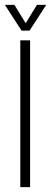

<svg xmlns="http://www.w3.org/2000/svg" viewBox="-21 -765 209 785"><path d="M62 0V-600H102V0ZM67 -640 -1 -745H38L84 -670L130 -745H168L100 -640Z"/></svg>

Font: Big Shoulders Stencil Text Thin
Style: Regular
Weight: 100
Designer: Patric King
Foundry: XO Type Co
Version: Version 2.001